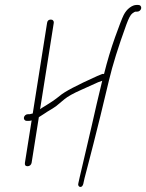

<svg xmlns="http://www.w3.org/2000/svg" viewBox="-20 -721 590 775"><path d="M170.1 -629 112.2 -263 99.7 -260H92.7C88.7 -260 85.1 -258.7 82 -256C79 -253.3 77.1 -250.2 76.5 -246.5C76 -242.8 76.8 -239.7 79 -237C81.3 -234.3 84.4 -233 88.4 -233H95.4C99.4 -233 103.5 -233.7 107.7 -235L80.6 -64C79.2 -54.7 82.8 -50 91.4 -50C95.4 -50 99 -51.3 102.1 -54C105.1 -56.7 107 -60 107.6 -64L136.8 -248C142.6 -251.3 149.7 -255.8 157.9 -261.5C166.1 -267.2 173.7 -272 180.7 -276C187.7 -280 196.5 -285.5 206.5 -292.5C214.8 -299.5 225.9 -308.7 239.7 -320.2C253.5 -331.7 276.5 -344.5 308.8 -358.7C341 -372.9 363.4 -383 375.9 -389L392.6 -395C390.7 -387.7 383.2 -356.3 370.1 -300.8C357.6 -245.3 344.1 -186.1 329.2 -123.3C314.3 -60.4 305.1 -21 301.5 -5L296.2 19C295.1 23 295.3 26.3 296.9 29C298.5 31.7 300.6 33.2 303.3 33.5C309.2 34.2 313.4 30.4 316 22L321.3 -2C325.2 -18 329.9 -36 335.4 -56C340.9 -76 348.2 -104.3 357.3 -141L384.8 -251C393.9 -287.7 405.6 -336.4 420 -397.3C434.4 -458.2 457.7 -533 490.1 -622C499.1 -646.6 506.9 -661.4 513.7 -666.5C520.4 -671.5 524.7 -674 526.7 -674H533.7C537.7 -674 541.3 -675.3 544.4 -678C547.5 -680.7 549.3 -683.8 549.9 -687.5C550.5 -691.2 549.6 -694.3 547.4 -697C545.1 -699.7 542 -701 538 -701H531C522.4 -701 513.1 -697.3 503.3 -690C493.5 -682.7 485.4 -672.7 479 -660C472.7 -647.3 461.2 -617.6 444.5 -570.9C427.8 -524.2 412.9 -474.5 399.8 -422C397.4 -423.3 394.7 -423.3 391.8 -422L372.3 -414C289.6 -376.8 239.3 -350.2 221.5 -334.4C202 -318.4 182.5 -305.7 166.9 -296.3C151.2 -287 142.9 -281.5 141.8 -280L197.1 -629C197.6 -632.3 196.8 -635.3 194.5 -638C192.3 -640.7 189.2 -642 185.2 -642C176.5 -642 171.5 -637.7 170.1 -629Z"/></svg>

Font: Proton
Style: BdCndIt
Weight: 500
Version: Version 1.017